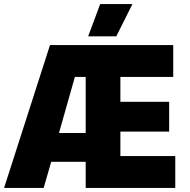

<svg xmlns="http://www.w3.org/2000/svg" viewBox="-28 -921 931 941"><path d="M621 -901H463L404 -743H542ZM-8 0H186L223 -128H392V0H831V-156H562V-276H801V-422H562V-544H821V-700H217ZM261 -269 339 -544H392V-269Z"/></svg>

Font: Fixel Display ExtraBold
Style: Regular
Weight: 800
Designer: AlfaBravo + MacPaw
Foundry: Kyrylo Tkachov, Marchela Mozhyna, Serhii Makarenko, Maria Weinstein, Zakhar Kryvoshyya
Version: Version 1.211